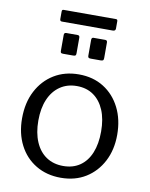

<svg xmlns="http://www.w3.org/2000/svg" viewBox="-94 -928 787 1006"><g transform="rotate(10 299.5 -424.5)"><path d="M299 10Q224 10 166.5 -24.5Q109 -59 77.5 -120.5Q46 -182 46 -262Q46 -345 78.5 -407.5Q111 -470 168 -505Q225 -540 300 -540Q376 -540 432.5 -504.5Q489 -469 520.5 -406.5Q552 -344 552 -263Q552 -183 520 -121.5Q488 -60 431.5 -25Q375 10 299 10ZM301 -53Q353 -53 390 -78.5Q427 -104 446.5 -151.5Q466 -199 466 -265Q466 -331 446 -378.5Q426 -426 389 -452Q352 -478 300 -478Q249 -478 211 -452Q173 -426 152.5 -378.5Q132 -331 132 -265Q132 -200 152.5 -152Q173 -104 211 -78.5Q249 -53 301 -53ZM268 -730V-647Q268 -638 265 -635Q262 -632 252 -632H199Q190 -632 187.5 -635Q185 -638 185 -645V-729Q185 -742 196 -742H257Q268 -742 268 -730ZM415 -730V-647Q415 -638 411.5 -635Q408 -632 398 -632H346Q337 -632 334 -635Q331 -638 331 -645V-729Q331 -742 342 -742H404Q415 -742 415 -730ZM449 -849V-810Q449 -797 434 -797H164Q158 -797 155.5 -800Q153 -803 153 -809V-848Q153 -859 161 -859H441Q449 -859 449 -849Z"/></g></svg>

Font: Libre Franklin Thin
Style: Regular
Weight: 400
Version: Version 3.000